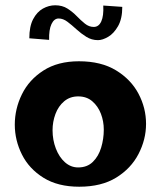

<svg xmlns="http://www.w3.org/2000/svg" viewBox="-20 -695 609 727"><path d="M280 12Q199 12 144.5 -22Q90 -56 63 -110Q36 -164 36 -223Q36 -283 63 -338Q90 -393 144.5 -428Q199 -463 279 -463Q363 -463 419.5 -428.5Q476 -394 504.5 -340Q533 -286 533 -226Q533 -167 504.5 -112Q476 -57 420 -22.5Q364 12 280 12ZM276 -61Q310 -61 331.5 -82Q353 -103 363 -136Q373 -169 373 -204Q373 -236 362 -264.5Q351 -293 329.5 -311.5Q308 -330 276 -330Q245 -330 223 -311.5Q201 -293 190 -263.5Q179 -234 179 -202Q179 -165 191.5 -132.5Q204 -100 226 -80.5Q248 -61 276 -61ZM166 -544 91 -550Q91 -595 105.5 -622.5Q120 -650 142.5 -662.5Q165 -675 189 -675Q216 -675 235.5 -662.5Q255 -650 270.5 -634Q286 -618 301.5 -605.5Q317 -593 335 -593Q354 -593 363.5 -614Q373 -635 371 -674L443 -669Q443 -624 427 -596Q411 -568 389.5 -555.5Q368 -543 351 -543Q327 -543 307 -555.5Q287 -568 269.5 -584Q252 -600 235.5 -612.5Q219 -625 202 -625Q185 -625 175 -604Q165 -583 166 -544Z"/></svg>

Font: Marhey Light Medium
Style: Regular
Weight: 500
Version: Version 1.000